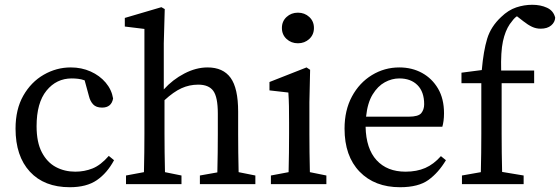

<svg xmlns="http://www.w3.org/2000/svg" viewBox="-20 -770 2342 803"><path d="M272 13Q165 13 105 -52Q45 -117 45 -232Q45 -313 77.5 -370Q110 -427 163 -457.5Q216 -488 276 -488Q321 -488 359 -471Q397 -454 422 -424.5Q447 -395 453 -358Q446 -320 407 -320Q382 -320 369.5 -333.5Q357 -347 352 -368L334 -434Q320 -439 306 -440.5Q292 -442 280 -442Q216 -442 174.5 -391Q133 -340 133 -242Q133 -175 155 -133Q177 -91 213.5 -71.5Q250 -52 295 -52Q333 -52 367 -65.5Q401 -79 435 -118L457 -100Q428 -46 385 -16.5Q342 13 272 13Z M507 0V-36L582 -50Q583 -88 583.5 -132.5Q584 -177 584 -210V-649L502 -659V-695L655 -740L669 -732L665 -589V-396Q702 -437 751 -462.5Q800 -488 848 -488Q913 -488 944.5 -444.5Q976 -401 976 -303V-210Q976 -176 976.5 -132Q977 -88 978 -50L1048 -36V0H816V-36L889 -49Q890 -87 890.5 -131.5Q891 -176 891 -210V-295Q891 -364 872 -390Q853 -416 809 -416Q772 -416 739 -401Q706 -386 668 -351V-210Q668 -177 668.5 -132.5Q669 -88 670 -50L739 -36V0Z M1113 0V-36L1187 -50Q1188 -88 1188.5 -132Q1189 -176 1189 -210V-257Q1189 -298 1188.5 -325.5Q1188 -353 1186 -383L1107 -392V-427L1262 -488L1277 -478L1274 -342V-210Q1274 -177 1274.5 -132.5Q1275 -88 1276 -50L1345 -36V0ZM1226 -589Q1198 -589 1178.5 -607Q1159 -625 1159 -653Q1159 -681 1178.5 -699Q1198 -717 1226 -717Q1254 -717 1273.5 -699Q1293 -681 1293 -653Q1293 -625 1273.5 -607Q1254 -589 1226 -589Z M1650 -442Q1619 -442 1589.5 -426Q1560 -410 1538.5 -375Q1517 -340 1511 -282H1689Q1730 -282 1742 -297Q1754 -312 1754 -334Q1754 -386 1726 -414Q1698 -442 1650 -442ZM1653 13Q1547 13 1484 -52Q1421 -117 1421 -232Q1421 -309 1452 -366.5Q1483 -424 1535.5 -456Q1588 -488 1650 -488Q1703 -488 1745 -465Q1787 -442 1812 -399.5Q1837 -357 1837 -296Q1837 -279 1835 -264.5Q1833 -250 1830 -240H1509Q1511 -148 1555 -100Q1599 -52 1676 -52Q1723 -52 1758.5 -67.5Q1794 -83 1824 -117L1845 -100Q1814 -48 1772 -17.5Q1730 13 1653 13Z M1912 0V-36L1991 -50Q1992 -90 1992.5 -130Q1993 -170 1993 -210V-422H1910V-466L1995 -477Q2002 -557 2017.5 -608Q2033 -659 2076 -699Q2106 -728 2139 -739Q2172 -750 2206 -750Q2241 -750 2268 -737.5Q2295 -725 2302 -696Q2301 -677 2285 -663.5Q2269 -650 2241 -650Q2222 -650 2205 -658Q2188 -666 2169 -681L2142 -702Q2134 -697 2127 -688.5Q2120 -680 2112 -669Q2093 -641 2083.5 -597.5Q2074 -554 2076 -475H2214V-422H2078V-210Q2078 -170 2078.5 -130.5Q2079 -91 2080 -51L2170 -36V0Z"/></svg>

Font: Source Serif 4
Style: Regular
Weight: 400
Designer: Frank Grießhammer
Foundry: Adobe
Version: Version 4.005;hotconv 1.1.0;makeotfexe 2.6.0